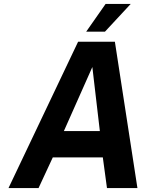

<svg xmlns="http://www.w3.org/2000/svg" viewBox="-20 -951 736 971"><path d="M23 0 375 -740H561L675 0H521L500 -155H247L175 0ZM303 -288H485L447 -612ZM416 -791 514 -931H641L511 -791Z"/></svg>

Font: Exo Thin
Style: Bold Italic
Weight: 700
Italic angle: -9°
Version: Version 2.000